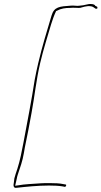

<svg xmlns="http://www.w3.org/2000/svg" viewBox="-20 -796 502 950"><path d="M169 -483C163 -457 157 -430 152 -403C136 -299 116 -197 96 -90C87 -44 80 -5 66 39C60 57 54 74 51 87C50 92 50 98 49 104C44 126 48 136 63 133H64C110 128 167 122 222 122C245 122 271 123 288 126L299 128C301 129 302 129 302 129V128H303C307 126 310 117 305 117L294 115C276 111 252 110 225 110C210 110 195 110 181 111C142 114 102 115 70 121L55 123L63 88C64 83 65 76 68 68C79 36 92 -1 98 -38C104 -77 113 -112 121 -156C126 -181 131 -209 136 -237C151 -317 159 -400 179 -485C195 -553 216 -618 233 -676C239 -696 248 -721 257 -740V-741L262 -743C282 -754 303 -757 328 -757C342 -759 370 -756 376 -757C388 -760 409 -768 429 -765C438 -765 447 -757 453 -753H454L455 -752C455 -752 456 -753 457 -753H458C462 -754 462 -753 462 -760C461 -762 462 -761 460 -763L450 -768L451 -769C447 -774 438 -776 432 -776H431C416 -778 399 -769 375 -768C361 -765 344 -770 330 -768C275 -764 248 -763 235 -719C212 -642 189 -568 169 -483ZM462 -760Z"/></svg>

Font: Stray Cat
Style: HlExtObl
Weight: 100
Version: Version 1.0